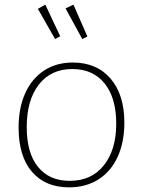

<svg xmlns="http://www.w3.org/2000/svg" viewBox="-20 -799 614 826"><path d="M515 -271Q515 -188 486.5 -125Q458 -62 404 -27.5Q350 7 277 7Q175 7 117.5 -60Q60 -127 60 -250Q60 -335 88.5 -398Q117 -461 169.5 -495.5Q222 -530 293 -530Q396 -530 455.5 -461Q515 -392 515 -271ZM95 -252Q95 -141 143.5 -81Q192 -21 280 -21Q374 -21 427 -88Q480 -155 480 -267Q480 -378 430 -440Q380 -502 291 -502Q199 -502 147 -435Q95 -368 95 -252ZM239 -643 217 -631 143 -761 175 -779ZM356 -642 334 -631 262 -763 296 -779Z"/></svg>

Font: Bitter Pro ExtraLight
Style: Regular
Weight: 275
Designer: Sol Matas, and Bitter project Authors
Foundry: Sol Matas
Version: Version 1.010